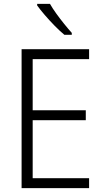

<svg xmlns="http://www.w3.org/2000/svg" viewBox="-20 -967 534 987"><path d="M438 0H91V-714H438V-663H148V-400H421V-349H148V-51H438ZM237 -947Q250 -924 269.5 -897Q289 -870 310 -844Q331 -818 349 -798V-788H311Q288 -807 261 -834.5Q234 -862 210 -890Q186 -918 171 -939V-947Z"/></svg>

Font: Noto Sans Myanmar UI SemiCondensed Light
Style: Regular
Weight: 300
Width: 4
Designer: Monotype Design Team
Foundry: Monotype Imaging Inc.
Version: Version 2.103; ttfautohint (v1.8.4.7-5d5b)